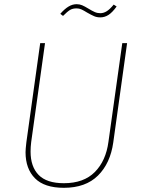

<svg xmlns="http://www.w3.org/2000/svg" viewBox="-20 -887 681 917"><path d="M521 -207Q507 -107 448 -48.5Q389 10 285 10Q192 10 147 -35.5Q102 -81 102 -160Q102 -174 106 -208L172 -681H195L129 -209Q126 -185 126 -163Q126 -91 164.5 -51.5Q203 -12 285 -12Q380 -12 433 -65.5Q486 -119 498 -210L564 -681H587ZM396 -827Q380 -837 369 -842Q358 -847 346 -847Q327 -847 314.5 -839.5Q302 -832 281 -811L268 -821Q288 -844 307 -855.5Q326 -867 346 -867Q360 -867 372 -862Q384 -857 402 -846Q420 -835 432.5 -829.5Q445 -824 459 -824Q475 -824 490 -833.5Q505 -843 523 -865L537 -856Q517 -828 498.5 -816Q480 -804 459 -804Q443 -804 430 -809.5Q417 -815 396 -827Z"/></svg>

Font: FiraGO Thin
Style: Italic
Weight: 100
Italic angle: -8°
Designer: bBox Type GmbH
Foundry: bBox Type GmbH
Version: Version 1.001